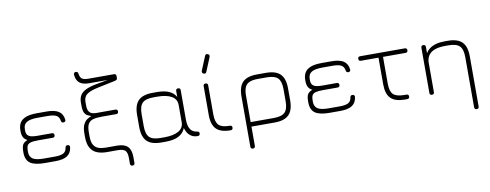

<svg xmlns="http://www.w3.org/2000/svg" viewBox="-75 -1163 4481 1755"><g transform="rotate(-10 2166.0 -285.5)"><path d="M255 0Q163.5 0 121.8 -29.2Q80 -58.5 80 -128V-138Q80 -187.5 94.8 -206.5Q109.5 -225.5 137 -235Q111.5 -246.5 99.8 -268Q88 -289.5 88 -326V-336Q88 -373 104 -401.2Q120 -429.5 158.2 -445.2Q196.5 -461 263 -461H355Q428.5 -461 465.8 -436.2Q503 -411.5 509 -358Q510 -347.5 504.2 -341.8Q498.5 -336 488 -336Q478.5 -336 473.5 -341.2Q468.5 -346.5 467 -356Q462.5 -390.5 437 -404.8Q411.5 -419 355 -419H263Q193.5 -419 161.5 -399.8Q129.5 -380.5 130 -336V-322Q130.5 -293 144.5 -279.2Q158.5 -265.5 181.5 -261.2Q204.5 -257 232 -257H367Q388 -257 388 -236Q388 -215 367 -215H232Q185 -215 161.5 -208Q138 -201 130 -184Q122 -167 122 -137V-128Q122 -82.5 151.8 -62.2Q181.5 -42 255 -42H355Q411.5 -42 437 -56.2Q462.5 -70.5 467 -105Q468.5 -115 473.5 -120Q478.5 -125 488 -125Q498.5 -125 504.2 -119.2Q510 -113.5 509 -103Q503 -50 465.8 -25Q428.5 0 355 0Z M659 -749Q658.5 -759.5 664 -765.2Q669.5 -771 680 -771Q690 -771 694.8 -765.8Q699.5 -760.5 701 -750Q706.5 -713.5 725 -701.8Q743.5 -690 784 -690H1019Q1040 -690 1040 -669V-655Q1040 -643 1035.8 -637.2Q1031.5 -631.5 1011 -627L852 -594Q781.5 -579 750.2 -555.8Q719 -532.5 719 -488V-454Q719 -417.5 730 -399.2Q741 -381 759.2 -374.8Q777.5 -368.5 799 -368.8Q820.5 -369 841 -369H976Q997 -369 997 -348Q997 -327 976 -327H841Q794 -327 763 -318.8Q732 -310.5 716.5 -285.2Q701 -260 701 -209V-170Q701 -116 718 -88.5Q735 -61 764.5 -51.5Q794 -42 832 -42H934Q1001 -42 1032 -11Q1063 20 1063 86V141Q1063 162 1042 162Q1021 162 1021 141V87Q1021 38 1002.2 19Q983.5 0 934 0H832Q782 0 743 -15Q704 -30 681.5 -67.8Q659 -105.5 659 -173V-200Q659 -255.5 673.8 -285.5Q688.5 -315.5 709.5 -329Q730.5 -342.5 749 -349Q732 -355 715.5 -363.2Q699 -371.5 688 -392.5Q677 -413.5 677 -458V-488Q677 -525 692.2 -552.2Q707.5 -579.5 744.8 -598.2Q782 -617 848 -629L954 -648H781Q723.5 -648 693.2 -672.2Q663 -696.5 659 -749Z M1163 -175V-286Q1163 -377.5 1204.8 -419.2Q1246.5 -461 1338 -461H1376Q1446.5 -461 1489.2 -441.8Q1532 -422.5 1553 -385V-440Q1553 -461 1574 -461Q1595 -461 1595 -440V-171Q1595 -123 1606.5 -95.5Q1618 -68 1636.2 -56Q1654.5 -44 1675 -42Q1688 -40.5 1692.5 -35.8Q1697 -31 1697 -21Q1697 0 1675 0Q1640.5 0 1617.2 -15Q1594 -30 1580.8 -52Q1567.5 -74 1563 -95Q1545 -48.5 1500 -24.2Q1455 0 1376 0H1338Q1246.5 0 1204.8 -41.8Q1163 -83.5 1163 -175ZM1205 -175Q1205 -101.5 1234.8 -71.8Q1264.5 -42 1338 -42H1376Q1458 -42 1505.5 -69.2Q1553 -96.5 1553 -151V-310Q1553 -365 1505.5 -392Q1458 -419 1376 -419H1338Q1264.5 -419 1234.8 -389.2Q1205 -359.5 1205 -286Z M1827.5 -553.5Q1809 -561.5 1815.5 -581L1868.5 -709.5Q1876.5 -730.5 1896 -721.5Q1914.5 -713.5 1908 -694L1855 -565.5Q1847 -544.5 1827.5 -553.5ZM1980 0Q1890 0 1849 -41Q1808 -82 1808 -171V-440Q1808 -461 1829 -461Q1850 -461 1850 -440V-171Q1850 -99 1878.8 -70.5Q1907.5 -42 1980 -42Q1993 -42 1997.5 -36.5Q2002 -31 2002 -21Q2002 0 1980 0Z M2132 179V-286Q2132 -378.5 2173.8 -419.8Q2215.5 -461 2307 -461H2389Q2480.5 -461 2522.2 -419.2Q2564 -377.5 2564 -286V-175Q2564 -83.5 2522.2 -41.8Q2480.5 0 2389 0H2174V179Q2174 200 2153 200Q2132 200 2132 179ZM2174 -42H2389Q2462.5 -42 2492.2 -71.8Q2522 -101.5 2522 -175V-286Q2522 -359.5 2492.2 -389.2Q2462.5 -419 2389 -419H2307Q2258 -419 2228.8 -406.5Q2199.5 -394 2186.8 -364.8Q2174 -335.5 2174 -286Z M2899 0Q2807.5 0 2765.8 -29.2Q2724 -58.5 2724 -128V-138Q2724 -187.5 2738.8 -206.5Q2753.5 -225.5 2781 -235Q2755.5 -246.5 2743.8 -268Q2732 -289.5 2732 -326V-336Q2732 -373 2748 -401.2Q2764 -429.5 2802.2 -445.2Q2840.5 -461 2907 -461H2999Q3072.5 -461 3109.8 -436.2Q3147 -411.5 3153 -358Q3154 -347.5 3148.2 -341.8Q3142.5 -336 3132 -336Q3122.5 -336 3117.5 -341.2Q3112.5 -346.5 3111 -356Q3106.5 -390.5 3081 -404.8Q3055.5 -419 2999 -419H2907Q2837.5 -419 2805.5 -399.8Q2773.5 -380.5 2774 -336V-322Q2774.5 -293 2788.5 -279.2Q2802.5 -265.5 2825.5 -261.2Q2848.5 -257 2876 -257H3011Q3032 -257 3032 -236Q3032 -215 3011 -215H2876Q2829 -215 2805.5 -208Q2782 -201 2774 -184Q2766 -167 2766 -137V-128Q2766 -82.5 2795.8 -62.2Q2825.5 -42 2899 -42H2999Q3055.5 -42 3081 -56.2Q3106.5 -70.5 3111 -105Q3112.5 -115 3117.5 -120Q3122.5 -125 3132 -125Q3142.5 -125 3148.2 -119.2Q3154 -113.5 3153 -103Q3147 -50 3109.8 -25Q3072.5 0 2999 0Z M3619 0Q3611.5 0 3607.5 0Q3603.5 0 3595 0Q3507.5 -1 3467.2 -41.8Q3427 -82.5 3427 -171V-440H3469V-171Q3469 -100 3497 -71.5Q3525 -43 3596 -42Q3601.5 -42 3606.5 -42Q3611.5 -42 3619 -42Q3632 -42 3636.5 -36.5Q3641 -31 3641 -21Q3641 0 3619 0ZM3264 -419Q3243 -419 3243 -440Q3243 -461 3264 -461H3678Q3699 -461 3699 -440Q3699 -419 3678 -419Z M4251 179Q4251 200 4230 200Q4209 200 4209 179V-286Q4209 -359.5 4179.2 -389.2Q4149.5 -419 4076 -419H4048Q3993.5 -419 3956 -407Q3918.5 -395 3897.5 -370.8Q3876.5 -346.5 3872 -310Q3870.5 -290 3851 -290Q3850 -290 3850 -312Q3857 -385 3907.5 -423Q3958 -461 4048 -461H4076Q4167.5 -461 4209.2 -419.2Q4251 -377.5 4251 -286ZM3871 -21Q3871 0 3850 0Q3829 0 3829 -21V-440Q3829 -461 3850 -461Q3871 -461 3871 -440Z"/></g></svg>

Font: Jura Light Light
Style: Regular
Weight: 300
Version: Version 5.106